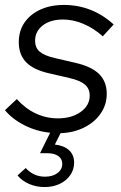

<svg xmlns="http://www.w3.org/2000/svg" viewBox="-33 -529 491 777"><path d="M148 228Q114 228 85 215.5Q56 203 38 181L71 151Q103 186 149 186Q180 186 199.5 171.5Q219 157 219 134Q219 114 203 102.5Q187 91 158 91H129L170 8Q116 3 67 -21.5Q18 -46 -13 -83L35 -128Q69 -90 111.5 -70Q154 -50 201 -50Q257 -50 293.5 -76Q330 -102 330 -142Q330 -170 311 -186.5Q292 -203 249 -213L167 -232Q103 -246 73 -277Q43 -308 43 -358Q43 -404 66 -437.5Q89 -471 130 -490Q171 -509 226 -509Q282 -509 332.5 -489.5Q383 -470 427 -430L383 -382Q346 -415 304.5 -432.5Q263 -450 222 -450Q171 -450 140 -426Q109 -402 109 -364Q109 -336 127.5 -320Q146 -304 189 -294L271 -275Q337 -260 368 -229.5Q399 -199 399 -149Q399 -106 375 -70.5Q351 -35 308.5 -13.5Q266 8 212 10L189 56Q226 60 246.5 79Q267 98 267 129Q267 157 251.5 179.5Q236 202 209 215Q182 228 148 228Z"/></svg>

Font: Red Hat Display
Style: Italic
Weight: 300
Italic angle: -12°
Designer: Pentagram, MCKL
Foundry: Pentagram, MCKL
Version: Version 1.023